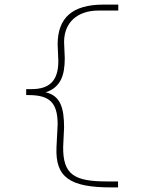

<svg xmlns="http://www.w3.org/2000/svg" viewBox="-20 -721 665 836"><path d="M464 95H494V69H445C303 69 254 39 255 -81L259 -165C259 -250 244 -304 179 -319C245 -341 262 -394 262 -468L259 -538C259 -623 317 -675 408 -675H495V-701H431C294 -701 231 -643 231 -527L234 -455C234 -368 194 -333 118 -333H94V-307H104C192 -307 231 -278 231 -180L226 -80C220 51 284 95 464 95Z"/></svg>

Font: Inconsolata Expanded ExtraLight
Style: Regular
Weight: 200
Width: 7
Monospace: yes
Designer: Raph Levien, Cyreal, Brenton Simpson
Foundry: Raph Levien, Cyreal, Google
Version: Version 3.100